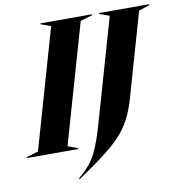

<svg xmlns="http://www.w3.org/2000/svg" viewBox="-148 -798 991 1049"><g transform="rotate(-10 347.5 -274.0)"><path d="M175 -25 365 -687 432 -707V-712H146V-707L201 -687L11 -25L-55 -5V0H230V-5ZM206 159 209 164 303 99C448 -6 511 -66 557 -226L689 -687L750 -707V-712H471V-707L526 -687L372 -150C322 29 294 79 231 137Z"/></g></svg>

Font: Nyght Serif Bold Italic
Style: Regular
Weight: 700
Italic angle: -16°
Designer: Maksym Kobuzan
Version: Version 0.410;Glyphs 3.1.2 (3151)